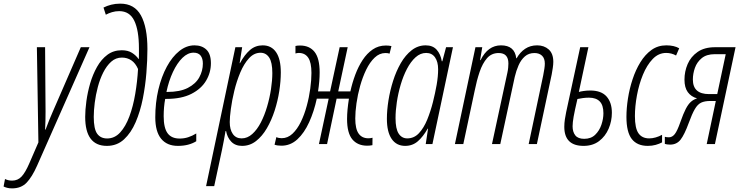

<svg xmlns="http://www.w3.org/2000/svg" viewBox="-127 -788 4054 1050"><path d="M-61 242.2Q-76.7 242.2 -88.4 239Q-100.1 235.8 -107.4 231.9L-99.6 190.9Q-91.8 194.8 -82.3 197.3Q-72.8 199.7 -60.5 199.7Q-29.8 199.7 -9 177.5Q11.7 155.3 33.2 105.5L83 -9.3L74.7 -529.8H119.6L122.1 -177.7Q122.1 -156.2 121.6 -130.1Q121.1 -104 119.6 -79.1H122.1Q131.3 -105 142.1 -130.9Q152.8 -156.7 160.6 -174.8L314.9 -529.8H362.3L76.2 117.2Q48.3 180.2 18.3 211.2Q-11.7 242.2 -61 242.2Z M457.5 9.8Q338.9 9.8 338.9 -148.9Q338.9 -187 345.5 -235.4Q352.1 -283.7 366.2 -332.3Q380.4 -380.9 403.6 -422.1Q426.8 -463.4 460.2 -488.3Q493.7 -513.2 538.6 -513.2Q572.8 -513.2 595 -499Q617.2 -484.9 630.4 -465.8H632.3Q632.8 -479.5 632.8 -494.4Q632.8 -509.3 632.8 -523.4Q632.8 -622.1 607.4 -674.6Q582 -727.1 524.9 -727.1Q503.9 -727.1 485.4 -721.4Q466.8 -715.8 451.7 -707.5L439 -746.6Q458 -756.3 481 -762.2Q503.9 -768.1 530.8 -768.1Q608.4 -768.1 643.8 -703.6Q679.2 -639.2 679.2 -520Q679.2 -460.9 673.6 -390.1Q668 -319.3 654.1 -249Q640.1 -178.7 615 -120.1Q589.8 -61.5 551.3 -25.9Q512.7 9.8 457.5 9.8ZM459 -30.8Q500 -30.8 530 -63.5Q560.1 -96.2 580.6 -151.4Q601.1 -206.5 612.5 -274.2Q624 -341.8 627.9 -410.6Q613.8 -442.9 591.3 -458Q568.8 -473.1 539.6 -473.1Q506.3 -473.1 481.2 -450.7Q456.1 -428.2 437.7 -391.8Q419.4 -355.5 408 -312.3Q396.5 -269 391.1 -226.1Q385.7 -183.1 385.7 -148.9Q385.7 -83 404.3 -56.9Q422.9 -30.8 459 -30.8Z M845.7 9.8Q786.1 9.8 754.2 -29.3Q722.2 -68.4 722.2 -146.5Q722.2 -226.6 739 -297.9Q755.9 -369.1 785.4 -423.6Q814.9 -478 853.8 -509Q892.6 -540 936.5 -540Q977.1 -540 1001.7 -516.6Q1026.4 -493.2 1026.4 -442.4Q1026.4 -391.1 1000 -346.7Q973.6 -302.2 919.7 -274.7Q865.7 -247.1 782.7 -247.1H776.4Q768.1 -203.1 768.1 -152.8Q768.1 -88.9 789.3 -59.6Q810.5 -30.3 855.5 -30.3Q879.9 -30.3 901.9 -37.4Q923.8 -44.4 946.3 -58.1V-15.6Q926.8 -3.4 901.6 3.2Q876.5 9.8 845.7 9.8ZM783.2 -285.2H787.6Q857.4 -285.2 900.4 -307.4Q943.4 -329.6 962.9 -365.2Q982.4 -400.9 982.4 -440.4Q982.4 -468.3 970 -484.1Q957.5 -500 931.6 -500Q899.9 -500 870.8 -471.7Q841.8 -443.4 818.8 -394.5Q795.9 -345.7 783.2 -285.2Z M1000 230 1160.2 -529.8H1197.3L1183.6 -442.9H1185.5Q1210.4 -488.8 1240 -514.4Q1269.5 -540 1309.6 -540Q1357.4 -540 1383.1 -502.2Q1408.7 -464.4 1408.7 -391.6Q1408.7 -344.7 1400.4 -290.5Q1392.1 -236.3 1375 -183.3Q1357.9 -130.4 1332.5 -86.7Q1307.1 -43 1273.2 -16.6Q1239.3 9.8 1196.8 9.8Q1159.7 9.8 1137.7 -13.2Q1115.7 -36.1 1109.4 -71.3H1106.4Q1102.1 -46.9 1097.2 -19.8Q1092.3 7.3 1086.9 32.2L1044.4 230ZM1194.3 -31.2Q1226.1 -31.2 1252.7 -55.2Q1279.3 -79.1 1299.6 -118.4Q1319.8 -157.7 1333.7 -205.1Q1347.7 -252.4 1355 -300.5Q1362.3 -348.6 1362.3 -388.7Q1362.3 -447.3 1345 -473.4Q1327.6 -499.5 1297.9 -499.5Q1262.2 -499.5 1234.6 -469.2Q1207 -439 1187 -391.4Q1167 -343.8 1154.3 -291Q1141.6 -238.3 1135.5 -192.4Q1129.4 -146.5 1129.4 -120.6Q1129.4 -79.6 1146.2 -55.4Q1163.1 -31.2 1194.3 -31.2Z M1412.1 8.8Q1389.6 8.8 1374.5 3.4L1384.3 -38.1Q1397 -32.2 1413.6 -32.2Q1446.3 -32.2 1472.4 -56.6Q1498.5 -81.1 1518.1 -121.1Q1537.6 -161.1 1550.5 -208.7Q1563.5 -256.3 1569.8 -303.7Q1576.2 -351.1 1576.2 -389.2Q1576.2 -446.3 1558.6 -472.4Q1541 -498.5 1506.8 -498.5Q1499.5 -498.5 1488.8 -495.6V-536.6Q1494.1 -538.1 1500.7 -538.6Q1507.3 -539.1 1514.2 -539.1Q1565.4 -539.1 1593.3 -504.2Q1621.1 -469.2 1621.1 -392.1Q1621.1 -368.7 1618.9 -342.3Q1616.7 -315.9 1612.3 -288.1H1678.2L1730.5 -529.8H1774.4L1722.7 -288.1H1789.1Q1799.3 -335 1815.9 -379.4Q1832.5 -423.8 1856.2 -460Q1879.9 -496.1 1911.4 -517.6Q1942.9 -539.1 1983.4 -539.1Q1999 -539.1 2013.7 -536.1L2003.4 -494.6Q1994.6 -498 1981 -498Q1948.2 -498 1921.9 -472.9Q1895.5 -447.8 1875.7 -407Q1856 -366.2 1842.5 -318.1Q1829.1 -270 1822.5 -223.1Q1815.9 -176.3 1815.9 -140.1Q1815.9 -83.5 1834.2 -57.6Q1852.5 -31.7 1887.7 -31.7Q1898.9 -31.7 1910.2 -34.7L1909.7 5.9Q1895 8.8 1881.3 8.8Q1829.1 8.8 1800 -25.6Q1771 -60.1 1771 -137.2Q1771 -183.6 1781.2 -248.5H1713.9L1661.6 0H1617.2L1670.4 -248.5H1605.5Q1590.3 -178.2 1563.7 -119.6Q1537.1 -61 1499.3 -26.1Q1461.4 8.8 1412.1 8.8Z M2088.9 9.8Q2041 9.8 2014.9 -28.3Q1988.8 -66.4 1988.8 -138.7Q1988.8 -184.6 1997.3 -238.5Q2005.9 -292.5 2022.7 -345.7Q2039.6 -398.9 2064.9 -442.9Q2090.3 -486.8 2124.5 -513.4Q2158.7 -540 2201.2 -540Q2239.7 -540 2261.2 -515.9Q2282.7 -491.7 2289.1 -453.1H2292L2312.5 -529.8H2350.1L2237.8 0H2201.2L2213.9 -84.5H2211.9Q2187 -40.5 2158 -15.4Q2128.9 9.8 2088.9 9.8ZM2100.1 -31.2Q2137.7 -31.2 2164.3 -59.8Q2190.9 -88.4 2209.5 -134Q2228 -179.7 2240.7 -230Q2252.9 -278.8 2261 -324.5Q2269 -370.1 2269 -409.2Q2269 -450.2 2252 -474.4Q2234.9 -498.5 2203.6 -498.5Q2171.9 -498.5 2145.5 -474.6Q2119.1 -450.7 2098.6 -411.4Q2078.1 -372.1 2064.2 -324.7Q2050.3 -277.3 2043.2 -229.7Q2036.1 -182.1 2036.1 -142.1Q2036.1 -83.5 2053.2 -57.4Q2070.3 -31.2 2100.1 -31.2Z M2360.8 0 2473.1 -529.8H2510.3L2498.5 -459H2501Q2541 -540 2612.8 -540Q2688 -540 2696.3 -469.2H2698.2Q2716.8 -502.4 2744.9 -521.2Q2772.9 -540 2810.5 -540Q2848.6 -540 2873.8 -517.6Q2898.9 -495.1 2898.9 -449.7Q2898.9 -435.5 2896 -416.3Q2893.1 -397 2890.1 -380.9L2809.1 0H2764.2L2843.8 -376.5Q2847.7 -396 2850.1 -412.4Q2852.5 -428.7 2852.5 -439.9Q2852.5 -468.8 2837.2 -483.4Q2821.8 -498 2795.9 -498Q2764.6 -498 2743.4 -479.5Q2722.2 -460.9 2709 -430.9Q2695.8 -400.9 2688 -367.2L2608.9 0H2563.5L2647.9 -391.1Q2650.9 -404.8 2652.1 -418Q2653.3 -431.2 2653.3 -440.9Q2653.3 -498 2600.1 -498Q2561 -498 2536.4 -469.7Q2511.7 -441.4 2495.8 -394.5Q2480 -347.7 2468.8 -291.5L2406.7 0Z M3064.5 9.8Q2959 9.8 2959 -94.7Q2959 -114.3 2962.2 -135.7Q2965.3 -157.2 2969.2 -174.8L3045.9 -529.8H3090.8L3038.6 -285.2Q3048.8 -288.1 3065.4 -290.5Q3082 -293 3101.1 -293Q3161.1 -293 3190.2 -260.3Q3219.2 -227.5 3219.2 -171.4Q3219.2 -125.5 3201.4 -84Q3183.6 -42.5 3149.2 -16.4Q3114.7 9.8 3064.5 9.8ZM3067.9 -28.8Q3105 -28.8 3127.9 -51Q3150.9 -73.2 3161.9 -105.7Q3172.9 -138.2 3172.9 -168.9Q3172.9 -212.9 3152.8 -233.4Q3132.8 -253.9 3093.8 -253.9Q3077.1 -253.9 3060.8 -251.7Q3044.4 -249.5 3030.8 -246.6Q3015.6 -181.6 3010 -149.7Q3004.4 -117.7 3004.4 -97.2Q3004.4 -66.4 3019.3 -47.6Q3034.2 -28.8 3067.9 -28.8Z M3415.5 9.8Q3357.4 9.8 3328.1 -27.8Q3298.8 -65.4 3298.8 -148.9Q3298.8 -195.8 3307.1 -249.3Q3315.4 -302.7 3332.3 -354Q3349.1 -405.3 3375 -447.5Q3400.9 -489.7 3436 -514.9Q3471.2 -540 3516.6 -540Q3559.6 -540 3587.4 -523.9L3570.3 -484.4Q3545.4 -498.5 3516.1 -498.5Q3474.1 -498.5 3442.4 -465.3Q3410.6 -432.1 3388.9 -379.2Q3367.2 -326.2 3356.2 -266.1Q3345.2 -206.1 3345.2 -152.8Q3345.2 -86.9 3364.7 -59.1Q3384.3 -31.2 3423.3 -31.2Q3440.9 -31.2 3458.7 -36.4Q3476.6 -41.5 3493.7 -50.8V-9.3Q3479 -1.5 3459 4.2Q3439 9.8 3415.5 9.8Z M3537.6 2.9Q3528.3 2.9 3521 1.7Q3513.7 0.5 3508.8 -1V-40Q3517.6 -37.1 3531.2 -37.1Q3549.3 -37.1 3563.2 -54.7Q3577.1 -72.3 3594.2 -121.6Q3609.9 -166.5 3623.3 -192.4Q3636.7 -218.3 3651.4 -231.2Q3666 -244.1 3685.1 -250Q3652.3 -259.3 3634.3 -284.2Q3616.2 -309.1 3616.2 -352.5Q3616.2 -397 3633.5 -437.5Q3650.9 -478 3688 -503.9Q3725.1 -529.8 3783.2 -529.8H3895.5L3782.7 0H3737.8L3787.6 -235.8H3757.8Q3726.6 -235.8 3707.3 -226.6Q3688 -217.3 3672.9 -191.4Q3657.7 -165.5 3639.6 -115.7Q3616.2 -51.8 3595 -24.4Q3573.7 2.9 3537.6 2.9ZM3750.5 -273.4H3795.4L3841.8 -491.7H3781.7Q3737.3 -491.7 3710.9 -470.2Q3684.6 -448.7 3673.3 -416.7Q3662.1 -384.8 3662.1 -353Q3662.1 -273.4 3750.5 -273.4Z"/></svg>

Font: Open Sans Condensed Light
Style: Italic
Weight: 300
Width: 3
Italic angle: -12°
Designer: Monotype Design Team
Foundry: Monotype Imaging Inc.
Version: Version 3.000; ttfautohint (v1.8.4)